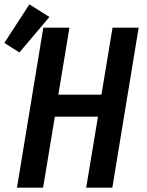

<svg xmlns="http://www.w3.org/2000/svg" viewBox="-53 -862 673 882"><path d="M25 0 146 -735H266L215 -427H413L464 -735H584L463 0H343L397 -326H199L145 0ZM36 -621 -33 -665 82 -842 174 -784Z"/></svg>

Font: Zed Sans Extended
Style: Bold Italic
Weight: 700
Width: 7
Italic angle: -9°
Designer: Belleve Invis
Foundry: Belleve Invis
Version: Version 1.0.0; ttfautohint (v1.8.4)